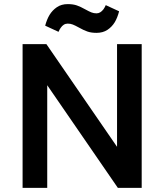

<svg xmlns="http://www.w3.org/2000/svg" viewBox="-20 -915 800 935"><path d="M90 -700H206L550 -200V-700H670V0H554L210 -500V0H90ZM364 -781Q346 -791 334.5 -795.5Q323 -800 310 -800Q299 -800 290.5 -794.5Q282 -789 276 -780Q271 -774 265 -760L200 -790Q208 -820 221 -842Q235 -865 257 -880Q279 -895 310 -895Q336 -895 354.5 -888.5Q373 -882 396 -869Q414 -859 425.5 -854.5Q437 -850 450 -850Q469 -850 484 -870Q491 -880 495 -890L560 -860Q552 -829 539 -807Q525 -784 503 -769.5Q481 -755 450 -755Q424 -755 405.5 -761.5Q387 -768 364 -781Z"/></svg>

Font: .
Style: 
Weight: 500
Designer: A.Korolkova, Vitaly Kuzmin
Foundry: ParaType Ltd
Version: Version 1.000; Glyphs 3.2, build 3192.0